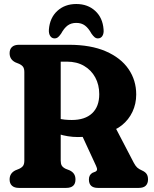

<svg xmlns="http://www.w3.org/2000/svg" viewBox="-20 -919 755 939"><path d="M646.2 -456.9Q646.2 -411.2 627.8 -372.2Q609.4 -333.2 576 -306.5Q542.7 -279.7 497.9 -270.6Q472 -266.2 454.2 -261.1Q436.5 -256 416 -252.4Q395.6 -248.8 361.1 -248.8Q336.1 -248.8 311.6 -252.8Q287.1 -256.7 266.1 -263.8Q245.1 -270.8 229.7 -279.4L229.5 -354.5Q245.6 -345.4 262.4 -340.5Q279.3 -335.6 296.5 -333.9Q313.8 -332.2 331.1 -332.2Q395.8 -332.2 430.6 -365Q465.4 -397.8 465.4 -458.5Q465.4 -504.4 445.8 -540.4Q426.3 -576.3 390.9 -596.9Q355.6 -617.5 307.2 -617.5H276.9V-133.7Q276.9 -118 282.1 -109.1Q287.4 -100.3 300.9 -93.6L320.7 -85.8Q335.2 -78.8 342.1 -68Q349.1 -57.2 349.1 -41.3Q349.1 0 303.5 0H72.6Q50.5 0 38.8 -10.7Q27 -21.5 27 -41.3Q27 -71.7 55.1 -85.8L74 -93.5Q88.1 -100.3 93.6 -109.1Q99 -118 99 -133.7V-566.3Q99 -582.1 93.6 -590.9Q88.1 -599.7 74 -606.5L55.1 -614.2Q27 -628.3 27 -658.7Q27 -678.6 38.8 -689.3Q50.5 -700 72.6 -700H317.1Q423.9 -700 497.2 -668.2Q570.6 -636.4 608.4 -581.5Q646.2 -526.6 646.2 -456.9ZM365.2 -291 535.4 -312.7 634.4 -122.7Q642.6 -107.3 650.8 -99.7Q659 -92.1 675.3 -84.9Q690.6 -78 697.2 -67.9Q703.9 -57.9 703.9 -41.3Q703.9 -21.9 692.8 -10.9Q681.7 0 658.3 0H458.9Q414.8 0 414.8 -41.3Q414.8 -52.8 419.3 -60.9Q423.9 -69 432.4 -73.9L447.4 -79.8Q453.8 -83.2 454.6 -89.4Q455.5 -95.6 449.7 -108.1ZM353.1 -807Q327.9 -807 310.6 -794.2Q293.4 -781.3 278.8 -754.5Q270.9 -743.1 263.7 -737.1Q256.5 -731.2 247.1 -731.2Q233 -731.2 225.3 -743.4Q217.6 -755.6 219.2 -775.3Q223.8 -832.1 260.4 -865.7Q297.1 -899.4 353.1 -899.4Q409.1 -899.4 445.7 -865.7Q482.3 -832.1 486.5 -775.3Q488.5 -755.6 480.8 -743.4Q473.2 -731.2 458.7 -731.2Q449.8 -731.2 442.6 -737.1Q435.4 -743.1 427.4 -754.5Q412.8 -781.3 395.5 -794.2Q378.3 -807 353.1 -807Z"/></svg>

Font: Fraunces 144pt S100 Black
Style: Regular
Weight: 900
Version: Version 1.000